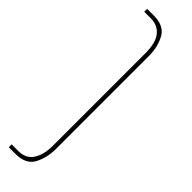

<svg xmlns="http://www.w3.org/2000/svg" viewBox="-352 -832 1032 1032"><g transform="rotate(45 163.5 -316.0)"><path d="M27 188H77Q135 188 162 146.5Q189 105 189 38V-670Q189 -746 159 -783Q129 -820 77 -820H27V-842H77Q157 -842 185 -789Q213 -736 213 -670V38Q213 104 185 157Q157 210 77 210H27Z"/></g></svg>

Font: Exo Thin
Style: Regular
Weight: 250
Designer: Natanael Gama
Foundry: Natanael Gama
Version: Version 1.500; ttfautohint (v1.6)